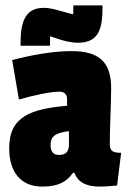

<svg xmlns="http://www.w3.org/2000/svg" viewBox="-20 -680 476 710"><path d="M14 -132C14 -45 56 10 136 10C198 10 227 -9 250 -41H255C270 -2 305 10 349 10C374 10 384 8 413 6L428 -115C398 -115 386 -121 386 -147C386 -216 391 -292 391 -354C391 -447 350 -491 245 -491C173 -491 95 -476 25 -458L50 -312C106 -328 166 -341 200 -341C220 -341 228 -329 228 -313V-289C95 -277 14 -250 14 -132ZM198 -107C177 -107 167 -120 167 -144C167 -179 189 -189 235 -195V-146C235 -119 223 -107 198 -107ZM359 -660H251V-627L231 -632C204 -639 171 -651 142 -651C75 -651 56 -602 56 -521V-511H165V-546L189 -538C214 -529 243 -522 269 -522C348 -522 359 -579 359 -652Z"/></svg>

Font: Passion One
Style: Regular
Weight: 400
Designer: Alejandro Lo Celso
Foundry: Fontstage
Version: Version 1.001